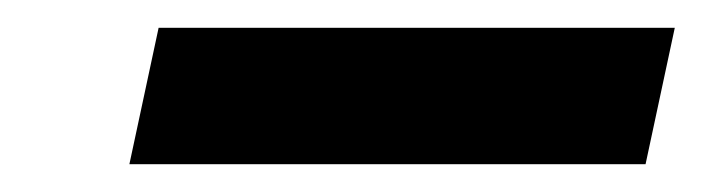

<svg xmlns="http://www.w3.org/2000/svg" viewBox="-20 -715 505 138"><path d="M73 -597 94 -695H465L444 -597Z"/></svg>

Font: Saira Thin Expanded
Style: Bold Italic
Weight: 700
Width: 7
Italic angle: -12°
Version: Version 1.101